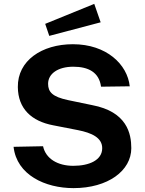

<svg xmlns="http://www.w3.org/2000/svg" viewBox="-20 -960 750 990"><path d="M466 -940 213 -837 234 -775 499 -845ZM359 10C537 10 657 -80 657 -196C657 -271 635 -384 455 -418L330 -444C251 -461 228 -485 228 -528C228 -580 279 -616 358 -616C435 -616 491 -588 501 -513L649 -515C637 -628 529 -732 356 -732C195 -732 70 -647 72 -511C73 -399 143 -335 254 -314L382 -289C453 -275 507 -250 507 -196C507 -134 440 -105 358 -105C278 -105 216 -141 202 -206L50 -203C66 -58 213 10 359 10Z"/></svg>

Font: United Sans
Style: Bold
Weight: 700
Designer: Pablo Impallari, Rodrigo Fuenzalida (Modified by Dan O. Williams)
Version: Version 1.000;PS 001.000;hotconv 1.0.88;makeotf.lib2.5.64775